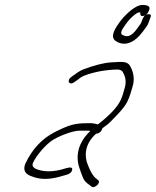

<svg xmlns="http://www.w3.org/2000/svg" viewBox="-20 -729 630 776"><path d="M555.2 -709C526.2 -709 481.9 -667 459.5 -634C430.5 -593 429.5 -571 454.7 -559C491.1 -541 527.4 -561 557 -601L571 -620C575.9 -626 578.8 -632 581 -639L588.7 -660C592.2 -671 586.1 -674 570.8 -670C574.8 -673 577.7 -676 578.7 -679L581.9 -686C590.3 -703 577.2 -709 555.2 -709ZM565.9 -667C557.7 -660 553.6 -644 550.1 -636C548.1 -633 545.9 -629 542.6 -625C524.4 -599 507.4 -577 484.6 -584C471.9 -588 464.9 -591 473.6 -609C488.1 -633 502.8 -651 515.3 -662C527.8 -673 536.7 -679 542.7 -679C544.7 -679 545.7 -679 547.4 -678C545.5 -672 547.9 -664 554.9 -664C557.9 -664 562.3 -665 565.9 -667ZM393.4 -210C396 -212 401.6 -217 410.5 -223C419.4 -229 432.8 -243 453.8 -265C474.7 -287 488.4 -305 494.5 -318C506.1 -342 509.2 -358 515.2 -377C523.7 -404 522 -430 509.2 -456C497.8 -480 485.1 -481 429.8 -477C398.2 -475 361 -465 318 -449C307.7 -445 296.8 -439 283.6 -429L266.8 -417C248.4 -403 259.8 -382 280.5 -397L297.3 -409C305.5 -416 312.8 -420 319.7 -423C361.8 -439 407.3 -447 454.6 -448C465.6 -448 474.4 -444 478.2 -434C488.5 -416 490.9 -395 483.3 -371C478.6 -356 475.5 -340 467.4 -324C454.9 -297 424.5 -264 375.5 -226C370.1 -228 361.7 -230 351 -231H333C283 -231 260.1 -225 199.3 -194C149.1 -168 109.8 -126 82.2 -67C72.3 -42 80.9 -25 109.1 -16C140.9 -3 176.9 -3 218.4 -14L253.6 -24C265.2 -29 271.1 -35 271.9 -44C272.8 -53 264.1 -54 246.5 -49C209.7 -37 177.8 -34 150.3 -39C118.2 -45 105.7 -56 113.8 -72C128.3 -102 161.6 -141 188.6 -160C213 -177 271.6 -201 302.6 -201H327.6C335.6 -201 341.6 -201 345.2 -200C343.9 -199 342.6 -198 342.3 -197C327.5 -182 316.1 -168 309.7 -154C295.8 -129 291.3 -102 295.1 -73C296.2 -64 302.6 -43 314.8 -12C319 0 328.8 10 342 19L350.1 25C361.9 35 390.5 8 376.3 -1L369.2 -7C357.7 -15 345.8 -34 334.9 -63C321.7 -94 318.8 -145 368.8 -189C378.4 -188 391.6 -198 393.4 -210Z"/></svg>

Font: MewTooHand
Style: UltIta
Weight: 400
Designer: Mew Too, Robert Jablonski
Version: Version 0.77